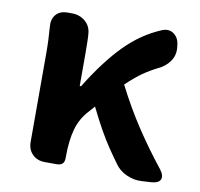

<svg xmlns="http://www.w3.org/2000/svg" viewBox="-68 -632 740 711"><g transform="rotate(10 302.0 -277.0)"><path d="M509 7Q480 9 451.5 -4Q423 -17 407 -41Q388 -67 370.5 -93Q353 -119 334 -152.5Q315 -186 291 -235L271 -212Q241 -180 229 -137Q217 -94 217 -33V-28Q217 0 189 0H144Q115 0 97 -18Q79 -36 79 -64V-393Q79 -426 78 -447Q77 -468 75 -496Q72 -525 87 -542.5Q102 -560 131 -560H147Q176 -560 197 -542.5Q218 -525 220 -496Q221 -488 221.5 -465Q222 -442 222 -423V-300H227Q290 -402 350.5 -463.5Q411 -525 485 -556Q511 -567 530.5 -552.5Q550 -538 552 -509L553 -501Q555 -472 539 -450Q523 -428 497 -416Q467 -401 442 -383.5Q417 -366 383 -334Q424 -253 470 -183.5Q516 -114 567 -50Q585 -27 579 -12Q573 3 544 5Z"/></g></svg>

Font: Chiron GoRound TC
Style: Bold
Weight: 700
Designer: Ryoko NISHIZUKA 西塚涼子 (kana, bopomofo & ideographs); Paul D. Hunt (Latin, Greek & Cyrillic); Sandoll Communications 산돌커뮤니
Foundry: Adobe
Version: Version 1.000;hotconv 1.1.1;makeotfexe 2.6.0